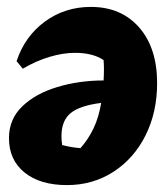

<svg xmlns="http://www.w3.org/2000/svg" viewBox="-20 -523 487 556"><path d="M243 -503Q331 -503 383 -443.5Q435 -384 435 -282Q435 -198 401.5 -131Q368 -64 308.5 -25.5Q249 13 174 13Q96 13 51 -23.5Q6 -60 6 -123Q6 -178 44.5 -215Q83 -252 146 -271Q209 -290 280 -290Q281 -306 281 -323Q281 -336 280 -349Q249 -370 197 -370Q163 -370 124 -358.5Q85 -347 46 -324L28 -346Q52 -418 110 -460.5Q168 -503 243 -503ZM158 -129Q158 -116 160 -103Q186 -96 213 -94Q236 -120 251 -151.5Q266 -183 273 -225Q210 -217 184 -195Q158 -173 158 -129Z"/></svg>

Font: Piazzolla ExtraBold
Style: Italic
Weight: 800
Italic angle: -11.3°
Designer: Juan Pablo del Peral
Foundry: Huerta Tipografica
Version: Version 1.330